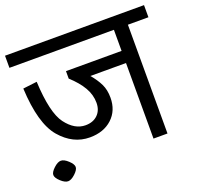

<svg xmlns="http://www.w3.org/2000/svg" viewBox="-133 -780 992 967"><g transform="rotate(-20 362.5 -296.5)"><path d="M20 -461 95 -470Q103 -301 148.5 -240.5Q194 -180 252 -180Q293 -180 317.5 -204Q342 -228 342 -268Q342 -311 319 -350.5Q296 -390 252 -430V-470H550V-583H-10V-648H735V-583H625V0H550V-405H359Q387 -372 402 -341Q417 -310 417 -268Q417 -199 371.5 -157Q326 -115 252 -115Q162 -115 95.5 -192.5Q29 -270 20 -461ZM13 0Q13 -15 34.5 -35Q56 -55 73 -55Q90 -55 111.5 -35Q133 -15 133 0Q133 15 111.5 35Q90 55 73 55Q56 55 34.5 35Q13 15 13 0Z"/></g></svg>

Font: Madhuban Light
Style: Regular
Weight: 300
Designer: jaikishan Patel
Foundry: MagicType
Version: Version 1.000